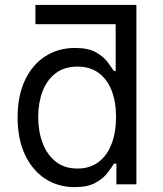

<svg xmlns="http://www.w3.org/2000/svg" viewBox="-20 -747 661 778"><path d="M123.5 -727.1H460.4V-648.9H123.5ZM532.7 0H451.7V-84H441.9Q432.6 -68.8 415.5 -46.4Q398.4 -23.9 366.9 -6.3Q335.4 11.2 282.7 11.2Q214.4 11.2 162.1 -23.4Q109.9 -58.1 80.6 -121.3Q51.3 -184.6 51.3 -271.5Q51.3 -357.4 80.6 -420.7Q109.9 -483.9 162.6 -518.3Q215.3 -552.7 284.2 -552.7Q337.4 -552.7 368.4 -535.2Q399.4 -517.6 416 -495.4Q432.6 -473.1 441.9 -459H448.7V-727.1H532.7ZM450.2 -272.9Q450.2 -334 432.4 -379.9Q414.6 -425.8 379.9 -451.4Q345.2 -477.1 293.9 -477.1Q240.7 -477.1 205.3 -450Q169.9 -422.9 152.3 -376.5Q134.8 -330.1 134.8 -272.9Q134.8 -214.8 152.8 -167.2Q170.9 -119.6 206.3 -91.8Q241.7 -64 293.9 -64Q344.2 -64 379.2 -90.3Q414.1 -116.7 432.1 -163.8Q450.2 -210.9 450.2 -272.9Z"/></svg>

Font: Sahel VF Regular
Style: Regular
Weight: 400
Foundry: Saber Rastikerdar (saber.rastikerdar@gmail.com)
Version: Version 3.4.0